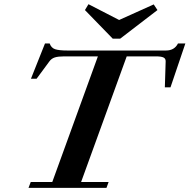

<svg xmlns="http://www.w3.org/2000/svg" viewBox="-20 -907 915 927"><path d="M524.4 -720.2 390.1 -858.4 407.2 -886.7 555.2 -810.5 722.2 -885.7 740.2 -858.4 560.1 -720.2ZM117.7 0 128.4 -28.3H232.4L452.6 -634.8H289.1Q260.3 -634.8 244.4 -629.6Q228.5 -624.5 218.3 -610.4L156.7 -526.9H129.4L197.3 -697.3H219.7Q227.1 -675.8 246.1 -669.4Q265.1 -663.1 306.2 -663.1H781.2Q822.3 -663.1 839.4 -697.3H875L803.2 -485.4H775.9L779.8 -610.4Q780.3 -624 769.5 -629.4Q758.8 -634.8 732.4 -634.8H591.8L371.6 -28.3H504.4L494.1 0Z"/></svg>

Font: Elstob
Style: Bold Italic
Weight: 700
Italic angle: -20°
Designer: Peter S. Baker
Version: Version 1.015